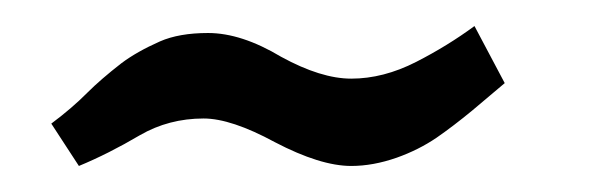

<svg xmlns="http://www.w3.org/2000/svg" viewBox="-20 -364 460 146"><path d="M19 -270Q34.7 -281.7 46.4 -293.5Q56.6 -303.7 72.3 -315.9Q84 -324.7 101.6 -332.5Q116.2 -338.9 138.2 -338.9Q163.6 -338.9 193.8 -320.8Q224.1 -304.2 247.1 -304.2Q271.5 -304.2 296.4 -316.9Q320.3 -329.1 340.8 -344.2L363.8 -300.8Q357.9 -295.9 338.9 -279.8Q324.7 -268.1 312 -259.3Q298.3 -250 281.7 -244.1Q263.7 -237.8 247.1 -237.8Q223.6 -237.8 189 -255.9Q155.8 -273.9 134.8 -273.9Q108.4 -273.9 86.4 -261.2Q62.5 -247.1 40 -237.8Z"/></svg>

Font: SimahzazaarabicW05-Light
Style: Regular
Weight: 300
Designer: Ahmed zaza
Foundry: Ahmed zaza
Version: Version 1.001